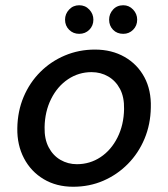

<svg xmlns="http://www.w3.org/2000/svg" viewBox="-20 -700 642 732"><path d="M259 12Q195 12 146.5 -17Q98 -46 71.5 -96.5Q45 -147 46 -211Q47 -276 70 -330.5Q93 -385 133.5 -425.5Q174 -466 227.5 -488.5Q281 -511 342 -511Q406 -511 455 -483Q504 -455 530.5 -405.5Q557 -356 555 -290Q554 -226 531 -171Q508 -116 467.5 -75Q427 -34 374 -11Q321 12 259 12ZM273 -74Q323 -74 363.5 -101Q404 -128 428 -176Q452 -224 453 -284Q454 -330 437.5 -361Q421 -392 392.5 -408.5Q364 -425 329 -425Q280 -425 239.5 -398Q199 -371 175 -323Q151 -275 150 -215Q149 -170 165.5 -138.5Q182 -107 210.5 -90.5Q239 -74 273 -74ZM282 -571Q259 -571 243.5 -586.5Q228 -602 228 -625Q228 -647 243.5 -663.5Q259 -680 282 -680Q305 -680 320.5 -663.5Q336 -647 336 -625Q336 -602 320.5 -586.5Q305 -571 282 -571ZM450 -571Q426 -571 411 -586.5Q396 -602 396 -625Q396 -647 411 -663.5Q426 -680 450 -680Q472 -680 487.5 -663.5Q503 -647 503 -625Q503 -602 487.5 -586.5Q472 -571 450 -571Z"/></svg>

Font: DM Sans 20pt Medium
Style: Italic
Weight: 500
Italic angle: -10°
Version: Version 4.004;gftools[0.9.30]